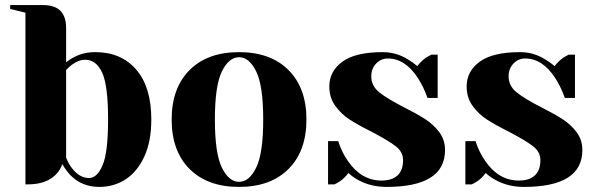

<svg xmlns="http://www.w3.org/2000/svg" viewBox="-20 -720 2345 755"><path d="M258 -30Q239 -50 225 -75Q218 -53 201 -35Q163 5 90 5H80V-670L20 -685V-700H150Q240 -700 240 -610V-475Q256 -488 271 -495Q307 -515 355 -515Q456 -515 515.5 -446.5Q575 -378 575 -250Q575 -165 548 -105.5Q521 -46 475 -15.5Q429 15 370 15Q303 15 258 -30ZM405 -250Q405 -385 381.5 -435Q358 -485 315 -485Q289 -485 262 -465Q254 -459 240 -445V-100Q249 -77 262 -60Q292 -20 330 -20Q362 -20 383.5 -70.5Q405 -121 405 -250Z M655 -250Q655 -374 725.5 -444.5Q796 -515 920 -515Q1044 -515 1114.5 -444.5Q1185 -374 1185 -250Q1185 -126 1114.5 -55.5Q1044 15 920 15Q796 15 725.5 -55.5Q655 -126 655 -250ZM1015 -250Q1015 -383 987.5 -439Q960 -495 920 -495Q880 -495 852.5 -439Q825 -383 825 -250Q825 -117 852.5 -61Q880 -5 920 -5Q960 -5 987.5 -61Q1015 -117 1015 -250Z M1389 -12Q1365 -25 1350 -40Q1334 -18 1315 -6Q1306 0 1295 5H1270V-165H1310Q1323 -123 1348 -87Q1401 -10 1480 -10Q1522 -10 1543.5 -30.5Q1565 -51 1565 -90Q1565 -123 1535.5 -145.5Q1506 -168 1443 -201Q1389 -228 1355.5 -249.5Q1322 -271 1298.5 -303.5Q1275 -336 1275 -380Q1275 -440 1326.5 -477.5Q1378 -515 1485 -515Q1538 -515 1583 -487Q1605 -474 1621 -460Q1634 -478 1656 -494Q1673 -504 1676 -505H1701V-335H1661Q1646 -378 1624 -412Q1574 -490 1505 -490Q1478 -490 1459 -470Q1440 -450 1440 -420Q1440 -382 1472 -356.5Q1504 -331 1569 -298Q1622 -271 1653.5 -250.5Q1685 -230 1707.5 -200Q1730 -170 1730 -130Q1730 15 1500 15Q1438 15 1389 -12Z M1929 -12Q1905 -25 1890 -40Q1874 -18 1855 -6Q1846 0 1835 5H1810V-165H1850Q1863 -123 1888 -87Q1941 -10 2020 -10Q2062 -10 2083.5 -30.5Q2105 -51 2105 -90Q2105 -123 2075.5 -145.5Q2046 -168 1983 -201Q1929 -228 1895.5 -249.5Q1862 -271 1838.5 -303.5Q1815 -336 1815 -380Q1815 -440 1866.5 -477.5Q1918 -515 2025 -515Q2078 -515 2123 -487Q2145 -474 2161 -460Q2174 -478 2196 -494Q2213 -504 2216 -505H2241V-335H2201Q2186 -378 2164 -412Q2114 -490 2045 -490Q2018 -490 1999 -470Q1980 -450 1980 -420Q1980 -382 2012 -356.5Q2044 -331 2109 -298Q2162 -271 2193.5 -250.5Q2225 -230 2247.5 -200Q2270 -170 2270 -130Q2270 15 2040 15Q1978 15 1929 -12Z"/></svg>

Font: Yeseva One
Style: Regular
Weight: 400
Designer: Jovanny Lemonad
Foundry: Jovanny Lemonad
Version: Version 2.000